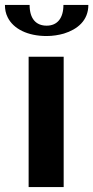

<svg xmlns="http://www.w3.org/2000/svg" viewBox="-51 -758 378 778"><path d="M-31 -738C-31 -720 -28 -704 -20 -688C3 -641 61 -612 138 -612C163 -612 187 -616 208 -622C263 -639 307 -675 307 -738H206C206 -684 181 -654 138 -654C95 -654 69 -682 69 -738ZM65 0H207V-528H65Z"/></svg>

Font: Aerodynamic
Style: Regular
Weight: 500
Designer: Google
Version: Version 2.000980; 2014